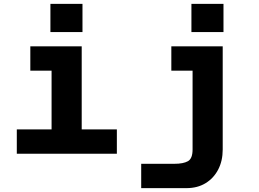

<svg xmlns="http://www.w3.org/2000/svg" viewBox="-20 -796 1340 994"><path d="M247 0V-556H403V0ZM67 0V-126H585V0ZM137 -430V-556H325V-430ZM241 -630V-776H407V-630ZM1133 -556V-22Q1133 37 1109.5 82Q1086 127 1044 152.5Q1002 178 945 178H711V52H883Q929 52 953 38.5Q977 25 977 -22V-556ZM867 -430V-556H1055V-430ZM971 -630V-776H1137V-630Z"/></svg>

Font: Azeret Mono Thin
Style: Bold
Weight: 700
Version: Version 1.002